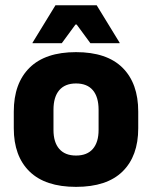

<svg xmlns="http://www.w3.org/2000/svg" viewBox="-20 -707 587 741"><path d="M273.4 14.2Q154.7 14.2 93.9 -45.2Q33.2 -104.6 33.2 -211.9V-276.5Q33.2 -385.4 94.1 -445.6Q155 -505.8 273.4 -505.8Q392.2 -505.8 452.9 -445.6Q513.5 -385.4 513.5 -276.5V-211.9Q513.5 -104.6 453 -45.2Q392.6 14.2 273.4 14.2ZM273.4 -106.7Q316.2 -106.7 338.3 -132.3Q360.5 -157.9 360.5 -205.5V-283.2Q360.5 -332.8 338.3 -358.9Q316.2 -384.9 273.4 -384.9Q231 -384.9 208.7 -358.9Q186.4 -332.8 186.4 -283.2V-205.5Q186.4 -157.9 208.7 -132.3Q231 -106.7 273.4 -106.7ZM194.1 -686.8H353.1L441.7 -542.1V-540.2H328.9L275.8 -612.4H271.4L218.4 -540.2H105.5V-542.1Z"/></svg>

Font: Anek Bangla Medium
Style: Regular
Weight: 500
Designer: Sulekha Rajkumar (Bangla), Yesha Goshar (Latin)
Foundry: Ek Type
Version: Version 1.003